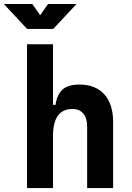

<svg xmlns="http://www.w3.org/2000/svg" viewBox="-64 -958 670 978"><path d="M379.9 0V-312.5Q379.9 -355.9 360.6 -379.4Q341.3 -402.8 305.5 -402.8Q206.1 -402.8 206.1 -266.6L175.8 -423.8H218.8Q226.1 -476.1 254.4 -501.7Q282.7 -527.3 340.3 -527.3Q422.4 -527.3 467.3 -477.5Q512.2 -427.7 512.2 -336.9V0ZM73.7 0V-732.4H206.1V0ZM74.2 -810.5 -44.4 -937.5H100.6L145.5 -873.5H135.7L180.7 -937.5H325.7L207 -810.5Z"/></svg>

Font: Cascadia Mono PL
Style: Regular
Weight: 400
Monospace: yes
Designer: Aaron Bell
Foundry: Saja Typeworks
Version: Version 2102.003